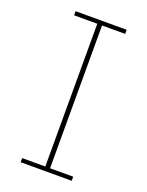

<svg xmlns="http://www.w3.org/2000/svg" viewBox="-134 -766 640 834"><g transform="rotate(20 186.0 -349.0)"><path d="M68 0V-19H175V-679H68V-698H304V-679H197V-19H304V0Z"/></g></svg>

Font: IBM Plex Sans Arabic Thin
Style: Regular
Weight: 100
Designer: Mike Abbink, Paul van der Laan, Pieter van Rosmalen, Wael Morcos, Khajak Apelian
Foundry: Bold Monday
Version: Version 1.101